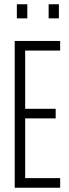

<svg xmlns="http://www.w3.org/2000/svg" viewBox="-20 -880 324 900"><path d="M49 0V-688H262V-643H98V-370H241V-325H98V-45H262V0ZM59 -794V-860H108V-794ZM208 -794V-860H256V-794Z"/></svg>

Font: Saira UltraCondensed Light
Style: Regular
Weight: 300
Width: 1
Designer: Hector Gatti with collaboration of the Omnibus-Type team
Foundry: Omnibus-Type
Version: Version 1.101